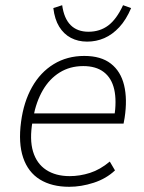

<svg xmlns="http://www.w3.org/2000/svg" viewBox="-20 -710 553 738"><path d="M246 8Q179 8 133.5 -20Q88 -48 69 -104Q50 -160 61 -242Q71 -318 103 -375Q135 -432 186.5 -463.5Q238 -495 304 -495Q368 -495 406 -465.5Q444 -436 457 -382.5Q470 -329 459 -257L455 -235H88L95 -274H439L419 -258Q429 -323 419 -366.5Q409 -410 379 -433Q349 -456 300 -456Q249 -456 209.5 -431.5Q170 -407 144.5 -363Q119 -319 108 -260L105 -243Q93 -174 107 -127.5Q121 -81 157.5 -57Q194 -33 248 -33Q287 -33 326 -45.5Q365 -58 402 -89L422 -55Q388 -23 340 -7.5Q292 8 246 8ZM315 -550Q280 -550 252.5 -564.5Q225 -579 207.5 -607.5Q190 -636 185 -679L219 -690Q226 -639 251.5 -613.5Q277 -588 320 -588Q364 -588 396 -612Q428 -636 453 -690L484 -679Q465 -634 438.5 -605.5Q412 -577 381 -563.5Q350 -550 315 -550Z"/></svg>

Font: Nunito Sans 10pt SemiCondensed ExtraLight
Style: Italic
Weight: 250
Width: 4
Italic angle: -9°
Designer: Vernon Adams
Foundry: Vernon Adams
Version: Version 3.101;gftools[0.9.27]